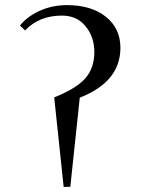

<svg xmlns="http://www.w3.org/2000/svg" viewBox="-20 -731 566 751"><path d="M58 -631Q88 -668 137 -689.5Q186 -711 242 -711Q337 -711 394 -665.5Q451 -620 451 -544Q451 -411 292 -349L255 0H229L192 -350Q279 -385 314 -425Q349 -465 349 -528Q349 -586 315 -628Q281 -670 222 -670Q133 -670 78 -612Z"/></svg>

Font: Dihjauti
Style: Bold
Weight: 700
Designer: T. Christopher White
Version: Version 3.0.0